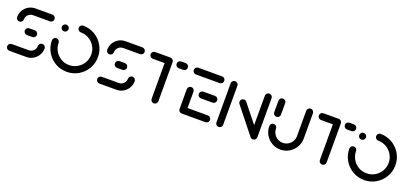

<svg xmlns="http://www.w3.org/2000/svg" viewBox="17 -1280 4353 2043"><g transform="rotate(20 2194.0 -259.0)"><path d="M383.3 -189.6Q399.3 -189.6 410.4 -178.5Q421.5 -167.4 421.5 -151.5Q421.5 -110.4 401.1 -75.6Q380.7 -40.7 345.9 -20.4Q311.1 0 269.6 0H77Q61.1 0 50 -11.1Q38.9 -22.2 38.9 -38.1Q38.9 -54.1 50 -65.2Q61.1 -76.3 77 -76.3H269.6Q290.4 -76.3 307.6 -86.5Q324.8 -96.7 335 -113.9Q345.2 -131.1 345.2 -151.5Q345.2 -167.4 356.3 -178.5Q367.4 -189.6 383.3 -189.6ZM295.6 -259.3Q295.6 -243.3 284.4 -232.2Q273.3 -221.1 257.4 -221.1H196.3Q180.4 -221.1 169.3 -232.2Q158.1 -243.3 158.1 -259.3Q158.1 -275.2 169.3 -286.3Q180.4 -297.4 196.3 -297.4H257.4Q273.3 -297.4 284.4 -286.3Q295.6 -275.2 295.6 -259.3ZM70.4 -328.9Q54.4 -328.9 43.3 -340Q32.2 -351.1 32.2 -367Q32.2 -408.1 52.6 -443Q73 -477.8 107.8 -498.1Q142.6 -518.5 184.1 -518.5H376.3Q392.2 -518.5 403.3 -507.4Q414.4 -496.3 414.4 -480.4Q414.4 -464.4 403.3 -453.3Q392.2 -442.2 376.3 -442.2H184.1Q163.3 -442.2 146.1 -432Q128.9 -421.9 118.7 -404.6Q108.5 -387.4 108.5 -367Q108.5 -351.1 97.4 -340Q86.3 -328.9 70.4 -328.9Z M514.8 -431.1Q514.8 -447 525.9 -458.1Q537 -469.3 553 -469.3Q568.9 -469.3 580 -458.1Q591.1 -447 591.1 -431.1Q591.1 -415.2 580 -404.1Q568.9 -393 553 -393Q537 -393 525.9 -404.1Q514.8 -415.2 514.8 -431.1ZM687.4 -482.2Q687.4 -498.1 698.5 -509.3Q709.6 -520.4 725.6 -520.4Q796.7 -520.4 856.7 -485.4Q916.7 -450.4 951.7 -390.4Q986.7 -330.4 986.7 -259.3Q986.7 -188.1 951.7 -128.1Q916.7 -68.1 856.7 -33.1Q796.7 1.9 725.6 1.9Q654.4 1.9 594.6 -33.1Q534.8 -68.1 499.8 -128.1Q464.8 -188.1 464.8 -259.3Q464.8 -275.2 475.9 -286.3Q487 -297.4 503 -297.4Q518.5 -297.4 529.8 -286.3Q541.1 -275.2 541.1 -259.3Q541.1 -208.9 565.9 -166.5Q590.7 -124.1 633 -99.3Q675.2 -74.4 725.6 -74.4Q775.9 -74.4 818.3 -99.3Q860.7 -124.1 885.6 -166.5Q910.4 -208.9 910.4 -259.3Q910.4 -309.6 885.6 -352Q860.7 -394.4 818.3 -419.3Q775.9 -444.1 725.6 -444.1Q709.6 -444.1 698.5 -455.2Q687.4 -466.3 687.4 -482.2Z M1403.3 -189.6Q1419.3 -189.6 1430.4 -178.5Q1441.5 -167.4 1441.5 -151.5Q1441.5 -110.4 1421.1 -75.6Q1400.7 -40.7 1365.9 -20.4Q1331.1 0 1289.6 0H1097Q1081.1 0 1070 -11.1Q1058.9 -22.2 1058.9 -38.1Q1058.9 -54.1 1070 -65.2Q1081.1 -76.3 1097 -76.3H1289.6Q1310.4 -76.3 1327.6 -86.5Q1344.8 -96.7 1355 -113.9Q1365.2 -131.1 1365.2 -151.5Q1365.2 -167.4 1376.3 -178.5Q1387.4 -189.6 1403.3 -189.6ZM1315.6 -259.3Q1315.6 -243.3 1304.4 -232.2Q1293.3 -221.1 1277.4 -221.1H1216.3Q1200.4 -221.1 1189.3 -232.2Q1178.1 -243.3 1178.1 -259.3Q1178.1 -275.2 1189.3 -286.3Q1200.4 -297.4 1216.3 -297.4H1277.4Q1293.3 -297.4 1304.4 -286.3Q1315.6 -275.2 1315.6 -259.3ZM1090.4 -328.9Q1074.4 -328.9 1063.3 -340Q1052.2 -351.1 1052.2 -367Q1052.2 -408.1 1072.6 -443Q1093 -477.8 1127.8 -498.1Q1162.6 -518.5 1204.1 -518.5H1396.3Q1412.2 -518.5 1423.3 -507.4Q1434.4 -496.3 1434.4 -480.4Q1434.4 -464.4 1423.3 -453.3Q1412.2 -442.2 1396.3 -442.2H1204.1Q1183.3 -442.2 1166.1 -432Q1148.9 -421.9 1138.7 -404.6Q1128.5 -387.4 1128.5 -367Q1128.5 -351.1 1117.4 -340Q1106.3 -328.9 1090.4 -328.9Z M1751.1 -480.7V-38.1Q1751.1 -22.2 1740 -11.1Q1728.9 0 1713 0Q1697 0 1685.9 -11.1Q1674.8 -22.2 1674.8 -38.1V-480.7ZM1502.2 -480.4Q1502.2 -496.3 1513.3 -507.4Q1524.4 -518.5 1540.4 -518.5H1713Q1728.9 -518.5 1740 -507.4Q1751.1 -496.3 1751.1 -480.4Q1751.1 -464.4 1740 -453.3Q1728.9 -442.2 1713 -442.2H1540.4Q1524.4 -442.2 1513.3 -453.3Q1502.2 -464.4 1502.2 -480.4ZM1796.7 -480.4Q1796.7 -496.3 1807.8 -507.4Q1818.9 -518.5 1834.8 -518.5H1885.6Q1901.5 -518.5 1912.6 -507.4Q1923.7 -496.3 1923.7 -480.4Q1923.7 -464.4 1912.6 -453.3Q1901.5 -442.2 1885.6 -442.2H1834.8Q1818.9 -442.2 1807.8 -453.3Q1796.7 -464.4 1796.7 -480.4Z M1991.1 -36.3V-261.5Q1991.1 -277 2002.2 -288.3Q2013.3 -299.6 2029.3 -299.6Q2045.2 -299.6 2056.3 -288.3Q2067.4 -277 2067.4 -261.5V-36.3ZM2335.9 -38.1Q2335.9 -22.2 2324.8 -11.1Q2313.7 0 2297.8 0H2029.3Q2013.3 0 2002.2 -11.1Q1991.1 -22.2 1991.1 -38.1Q1991.1 -54.1 2002.2 -65.2Q2013.3 -76.3 2029.3 -76.3H2297.8Q2313.7 -76.3 2324.8 -65.2Q2335.9 -54.1 2335.9 -38.1ZM2128.1 -259.3Q2128.1 -275.2 2139.3 -286.3Q2150.4 -297.4 2166.3 -297.4H2297.8Q2313.7 -297.4 2324.8 -286.3Q2335.9 -275.2 2335.9 -259.3Q2335.9 -243.3 2324.8 -232.2Q2313.7 -221.1 2297.8 -221.1H2166.3Q2150.4 -221.1 2139.3 -232.2Q2128.1 -243.3 2128.1 -259.3ZM1991.1 -480.4Q1991.1 -496.3 2002.2 -507.4Q2013.3 -518.5 2029.3 -518.5H2297.8Q2313.7 -518.5 2324.8 -507.4Q2335.9 -496.3 2335.9 -480.4Q2335.9 -464.4 2324.8 -453.3Q2313.7 -442.2 2297.8 -442.2H2029.3Q2013.3 -442.2 2002.2 -453.3Q1991.1 -464.4 1991.1 -480.4Z M2446.7 0Q2430.7 0 2419.6 -11.1Q2408.5 -22.2 2408.5 -38.1V-480.4Q2408.5 -496.3 2419.6 -507.4Q2430.7 -518.5 2446.7 -518.5Q2462.6 -518.5 2473.7 -507.4Q2484.8 -496.3 2484.8 -480.4V-38.1Q2484.8 -22.2 2473.7 -11.1Q2462.6 0 2446.7 0ZM2563.7 -329.3Q2563.7 -345.2 2574.8 -356.3Q2585.9 -367.4 2601.9 -367.4Q2610.4 -367.4 2617.8 -363.7Q2625.2 -360 2630.7 -353.7L2865.2 -60L2807 -10.7L2572.6 -304.4Q2563.7 -315.2 2563.7 -329.3ZM2833.7 0Q2817.8 0 2806.7 -11.1Q2795.6 -22.2 2795.6 -38.1V-480.4Q2795.6 -496.3 2806.7 -507.4Q2817.8 -518.5 2833.7 -518.5Q2849.6 -518.5 2860.7 -507.4Q2871.9 -496.3 2871.9 -480.4V-38.1Q2871.9 -22.2 2860.7 -11.1Q2849.6 0 2833.7 0Z M2987.8 -311.9Q2971.9 -311.9 2960.7 -323Q2949.6 -334.1 2949.6 -350V-480.4Q2949.6 -496.3 2960.7 -507.4Q2971.9 -518.5 2987.8 -518.5Q3003.7 -518.5 3014.8 -507.4Q3025.9 -496.3 3025.9 -480.4V-350Q3025.9 -334.1 3014.8 -323Q3003.7 -311.9 2987.8 -311.9ZM3302.2 -518.5Q3317.8 -518.5 3329.1 -507.2Q3340.4 -495.9 3340.4 -480.4V-193.3Q3340.4 -140.4 3314.1 -95.6Q3287.8 -50.7 3242.8 -24.4Q3197.8 1.9 3145.2 1.9Q3092.6 1.9 3047.8 -24.4Q3003 -50.7 2976.7 -95.6Q2950.4 -140.4 2950.4 -193.3Q2950.4 -209.3 2961.5 -220.4Q2972.6 -231.5 2988.5 -231.5Q3004.4 -231.5 3015.6 -220.4Q3026.7 -209.3 3026.7 -193.3Q3026.7 -160.7 3042.6 -133.5Q3058.5 -106.3 3085.7 -90.4Q3113 -74.4 3145.2 -74.4Q3177.4 -74.4 3204.8 -90.4Q3232.2 -106.3 3248.1 -133.7Q3264.1 -161.1 3264.1 -193.3V-480.4Q3264.1 -495.9 3275.2 -507.2Q3286.3 -518.5 3302.2 -518.5Z M3656.3 -480.7V-38.1Q3656.3 -22.2 3645.2 -11.1Q3634.1 0 3618.1 0Q3602.2 0 3591.1 -11.1Q3580 -22.2 3580 -38.1V-480.7ZM3407.4 -480.4Q3407.4 -496.3 3418.5 -507.4Q3429.6 -518.5 3445.6 -518.5H3618.1Q3634.1 -518.5 3645.2 -507.4Q3656.3 -496.3 3656.3 -480.4Q3656.3 -464.4 3645.2 -453.3Q3634.1 -442.2 3618.1 -442.2H3445.6Q3429.6 -442.2 3418.5 -453.3Q3407.4 -464.4 3407.4 -480.4ZM3701.9 -480.4Q3701.9 -496.3 3713 -507.4Q3724.1 -518.5 3740 -518.5H3790.7Q3806.7 -518.5 3817.8 -507.4Q3828.9 -496.3 3828.9 -480.4Q3828.9 -464.4 3817.8 -453.3Q3806.7 -442.2 3790.7 -442.2H3740Q3724.1 -442.2 3713 -453.3Q3701.9 -464.4 3701.9 -480.4Z M3882.6 -431.1Q3882.6 -447 3893.7 -458.1Q3904.8 -469.3 3920.7 -469.3Q3936.7 -469.3 3947.8 -458.1Q3958.9 -447 3958.9 -431.1Q3958.9 -415.2 3947.8 -404.1Q3936.7 -393 3920.7 -393Q3904.8 -393 3893.7 -404.1Q3882.6 -415.2 3882.6 -431.1ZM4055.2 -482.2Q4055.2 -498.1 4066.3 -509.3Q4077.4 -520.4 4093.3 -520.4Q4164.4 -520.4 4224.4 -485.4Q4284.4 -450.4 4319.4 -390.4Q4354.4 -330.4 4354.4 -259.3Q4354.4 -188.1 4319.4 -128.1Q4284.4 -68.1 4224.4 -33.1Q4164.4 1.9 4093.3 1.9Q4022.2 1.9 3962.4 -33.1Q3902.6 -68.1 3867.6 -128.1Q3832.6 -188.1 3832.6 -259.3Q3832.6 -275.2 3843.7 -286.3Q3854.8 -297.4 3870.7 -297.4Q3886.3 -297.4 3897.6 -286.3Q3908.9 -275.2 3908.9 -259.3Q3908.9 -208.9 3933.7 -166.5Q3958.5 -124.1 4000.7 -99.3Q4043 -74.4 4093.3 -74.4Q4143.7 -74.4 4186.1 -99.3Q4228.5 -124.1 4253.3 -166.5Q4278.1 -208.9 4278.1 -259.3Q4278.1 -309.6 4253.3 -352Q4228.5 -394.4 4186.1 -419.3Q4143.7 -444.1 4093.3 -444.1Q4077.4 -444.1 4066.3 -455.2Q4055.2 -466.3 4055.2 -482.2Z"/></g></svg>

Font: 26F Galaxy Hebrew
Style: Bold
Weight: 700
Designer: C₂₉H₂₅N₃O₅
Version: Version 1.000